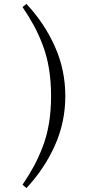

<svg xmlns="http://www.w3.org/2000/svg" viewBox="-20 -810 448 982"><path d="M95.2 134.8Q129.4 84 153.1 40.3Q176.8 -3.4 198.2 -58.8Q219.7 -114.3 230.5 -179.2Q241.2 -244.1 241.2 -318.8Q241.2 -393.6 230.5 -458.7Q219.7 -523.9 198.5 -579.6Q177.2 -635.3 153.3 -679.4Q129.4 -723.6 95.2 -773.9L115.2 -790Q207 -691.9 260.5 -572.5Q314 -453.1 314 -318.8Q314 -184.6 260.5 -65.4Q207 53.7 115.2 151.9Z"/></svg>

Font: Dihjauti S
Style: Bold
Weight: 700
Designer: T. Christopher White
Version: Version 3.0.0